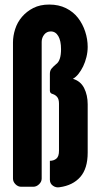

<svg xmlns="http://www.w3.org/2000/svg" viewBox="-20 -820 435 843"><path d="M365 -150Q365 -80 332.5 -43Q300 -6 242 2Q226 5 212.5 -4.5Q199 -14 199 -31V-114Q216 -114 227.5 -123.5Q239 -133 239 -158V-365Q239 -384 231.5 -393.5Q224 -403 212 -407Q199 -410 199 -422V-496Q199 -510 206.5 -519Q214 -528 226 -538Q248 -553 248 -604Q248 -641 236 -661.5Q224 -682 203 -682Q185 -682 174 -668Q163 -654 163 -636V-36Q163 -22 151.5 -11Q140 0 126 0H73Q59 0 48 -11Q37 -22 37 -36V-634Q37 -662 46.5 -692Q56 -722 76.5 -746Q97 -770 126.5 -785Q156 -800 196 -800Q238 -800 270 -784Q302 -768 322.5 -741.5Q343 -715 354 -681.5Q365 -648 365 -614Q365 -592 359.5 -569.5Q354 -547 345 -528.5Q336 -510 324.5 -495.5Q313 -481 300 -474Q334 -464 349.5 -433Q365 -402 365 -362Z"/></svg>

Font: H.H. Samuel
Style: Regular
Weight: 900
Width: 1
Designer: deFharo
Foundry: deFharo
Version: Version 1.009